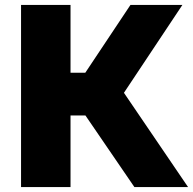

<svg xmlns="http://www.w3.org/2000/svg" viewBox="-20 -760 784 780"><path d="M65.5 0V-740H266.5V-464.5H326.5L510 -740H721L483.5 -383L744 0H526L327 -291H266.5V0Z"/></svg>

Font: Encode Sans SemiExpanded SemiExpanded ExtraBold
Style: Regular
Weight: 800
Width: 6
Designer: Multiple Designers
Foundry: Impallari Type
Version: Version 3.000; ttfautohint (v1.8.3) -l 8 -r 50 -G 200 -x 14 